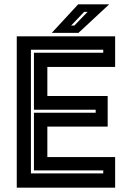

<svg xmlns="http://www.w3.org/2000/svg" viewBox="-20 -868 610 888"><path d="M57.5 0V-700H512.5V-558.5H199V-424H478V-282.5H199V-141.5H512.5V0ZM123 -66H457.5V-80H137V-346.5H422.5V-360.5H137V-624H457.5V-638H123ZM219.5 -716 341.5 -848H485L343 -716ZM309 -750H324L385 -813H369Z"/></svg>

Font: Tourney
Style: Bold
Weight: 700
Designer: Tyler Finck
Foundry: Etcetera Type Co
Version: Version 1.015